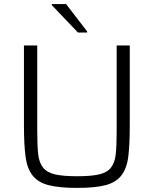

<svg xmlns="http://www.w3.org/2000/svg" viewBox="-20 -910 752 938"><path d="M97 0ZM550 -688H614V-298Q614 -206 607 -147Q600 -88 573.5 -53.5Q547 -19 496 -5.5Q445 8 357 8Q269 8 217 -5.5Q165 -19 138.5 -53.5Q112 -88 104.5 -147Q97 -206 97 -298V-688H162V-266Q162 -199 166.5 -157Q171 -115 190.5 -91Q210 -67 249 -58Q288 -49 357 -49Q426 -49 464.5 -58Q503 -67 522 -91Q541 -115 545.5 -157Q550 -199 550 -266ZM361 -751 233 -885V-890H303L406 -756V-751Z"/></svg>

Font: Azeri Sans Light
Style: Regular
Weight: 300
Designer: Hector Gatti & Omnibus-Type (original fonts) / Cristiano Sobral (main changes and remastering)
Version: Version 1.000; ttfautohint (v1.6)